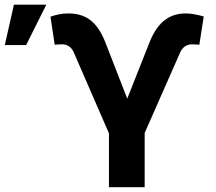

<svg xmlns="http://www.w3.org/2000/svg" viewBox="-24 -782 902 802"><path d="M186.8 -712.4 204.5 -595.2C207 -595.5 225.1 -596.9 234.7 -596.9C258.5 -596.9 274.5 -584.9 284.1 -563.2L431.1 -225.1V0H580.3V-226.6L728.7 -563.2C737.6 -583.1 753.6 -596.9 778.4 -596.9C787.6 -596.9 805 -595.5 808.6 -595.2L827.1 -713.1C805 -719.5 777.7 -725.9 752.5 -725.9C678.6 -725.9 631.4 -685 598.4 -599.8L507.5 -370L416.2 -604.8C380 -697.4 328.8 -725.9 260.7 -725.9C231.9 -725.9 208.1 -719.5 186.8 -712.4ZM85.2 -593.8 169.4 -762.4H34.1L-3.9 -593.8Z"/></svg>

Font: Inter-Hewn
Style: Bold
Weight: 700
Designer: Rasmus Andersson
Foundry: rsms
Version: Version 3.012;git-f93a4a705